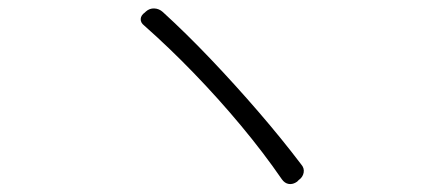

<svg xmlns="http://www.w3.org/2000/svg" viewBox="-20 -577 1040 466"><path d="M334 -549Q343 -557 354.5 -556.5Q366 -556 375 -548Q432 -496 491.5 -433.5Q551 -371 607.5 -305.5Q664 -240 711 -178Q719 -169 717 -158Q715 -147 705 -140L701 -136Q691 -129 681 -130.5Q671 -132 664 -142Q620 -206 565 -272Q510 -338 450 -400Q390 -462 330 -515Q321 -522 321.5 -531Q322 -540 332 -547Z"/></svg>

Font: Chiron GoRound TC L
Style: Regular
Weight: 300
Designer: Ryoko NISHIZUKA 西塚涼子 (kana, bopomofo & ideographs); Paul D. Hunt (Latin, Greek & Cyrillic); Sandoll Communications 산돌커뮤니
Foundry: Adobe
Version: Version 1.000;hotconv 1.1.1;makeotfexe 2.6.0